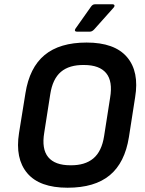

<svg xmlns="http://www.w3.org/2000/svg" viewBox="-20 -866 678 898"><path d="M296 12Q165 12 107.5 -56Q50 -124 69 -244L99 -430Q118 -550 188.5 -608.5Q259 -667 385 -667Q516 -667 574 -599Q632 -531 612 -411L583 -225Q564 -105 493.5 -46.5Q423 12 296 12ZM309 -93Q377 -92 416.5 -125Q456 -158 467 -230L495 -409Q508 -486 476.5 -524Q445 -562 373 -562Q304 -563 265 -530Q226 -497 215 -425L187 -246Q174 -169 205.5 -131Q237 -93 309 -93ZM339 -718Q333 -718 331 -722Q329 -726 333 -732L405 -834Q413 -846 424 -846H507Q513 -846 515 -841.5Q517 -837 512 -831L421 -729Q411 -718 401 -718Z"/></svg>

Font: Sofia Sans
Style: Bold Italic
Weight: 700
Italic angle: -9°
Designer: Botio Nikoltchev, Ani Petrova
Foundry: lettersoup
Version: Version 4.101; ttfautohint (v1.8.4.7-5d5b)